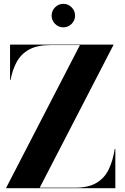

<svg xmlns="http://www.w3.org/2000/svg" viewBox="-20 -983 652 1003"><path d="M249.7 -901.4Q249.7 -926.6 267.7 -944.7Q285.7 -962.9 310.9 -962.9Q336.1 -962.9 354.1 -944.7Q372.1 -926.6 372.1 -901.4Q372.1 -876.2 354.1 -858.2Q336.1 -840.2 310.9 -840.2Q285.7 -840.2 267.7 -858.2Q249.7 -876.2 249.7 -901.4ZM32.5 -750H572.5V-747.5L187.5 -2.5H372Q440.5 -2.5 482.5 -26.8Q524.5 -51 547 -96.2Q569.5 -141.5 579.5 -205H582.5V0H12.5V-2.5L397.5 -747.5H243Q174.5 -747.5 132.2 -724.2Q90 -701 67.5 -659.8Q45 -618.5 35 -565H32.5Z"/></svg>

Font: Bodoni* 72pt
Style: Bold
Weight: 700
Version: Version 2.3